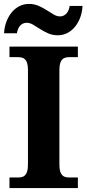

<svg xmlns="http://www.w3.org/2000/svg" viewBox="-20 -949 441 969"><path d="M27.8 0V-53.2H69.8Q81.1 -53.2 90.3 -55.4Q99.6 -57.6 106.4 -64.5Q113.3 -71.3 117.2 -84Q121.1 -96.7 121.1 -118.2V-595.7Q121.1 -617.2 117.2 -629.9Q113.3 -642.6 106.4 -649.4Q99.6 -656.2 90.3 -658.4Q81.1 -660.6 69.8 -660.6H27.8V-713.9H373V-660.6H331.1Q320.3 -660.6 310.8 -658.4Q301.3 -656.2 294.4 -649.4Q287.6 -642.6 283.7 -629.9Q279.8 -617.2 279.8 -595.7V-118.2Q279.8 -96.7 283.7 -84Q287.6 -71.3 294.4 -64.5Q301.3 -57.6 310.8 -55.4Q320.3 -53.2 331.1 -53.2H373V0ZM282.7 -866.2Q293.5 -866.2 302 -870.6Q310.5 -875 316.7 -882.3Q322.8 -889.6 326.4 -899.2Q330.1 -908.7 331.5 -918.9H396.5Q395 -888.7 385.3 -861.8Q375.5 -835 359.1 -814.7Q342.8 -794.4 320.6 -782.7Q298.3 -771 271.5 -771Q244.6 -771 222.9 -780.8Q201.2 -790.5 182.4 -802.5Q163.6 -814.5 147.2 -824.2Q130.9 -834 114.7 -834Q103.5 -834 95 -829.6Q86.4 -825.2 80.3 -817.9Q74.2 -810.5 70.6 -801Q66.9 -791.5 65.4 -781.2H0.5Q2 -811.5 12 -838.4Q22 -865.2 38.3 -885.5Q54.7 -905.8 77.1 -917.5Q99.6 -929.2 126.5 -929.2Q153.3 -929.2 175 -919.4Q196.8 -909.7 215.6 -897.7Q234.4 -885.7 250.7 -876Q267.1 -866.2 282.7 -866.2Z"/></svg>

Font: Droids
Style: b
Weight: 700
Foundry: Ascender Corporation
Version: Version 1.00 build 113